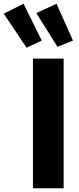

<svg xmlns="http://www.w3.org/2000/svg" viewBox="-111 -1006 424 1026"><path d="M-91 -933 31 -751 112 -789 15 -986ZM83 -936 196 -756 279 -789 191 -986ZM65 -693V0H229V-693Z"/></svg>

Font: Fira Sans
Style: Bold
Weight: 700
Designer: Carrois Corporate & Edenspiekermann AG
Foundry: Carrois Corporate GbR & Edenspiekermann AG
Version: Version 4.203